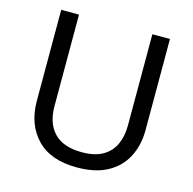

<svg xmlns="http://www.w3.org/2000/svg" viewBox="-106 -821 942 938"><g transform="rotate(15 365.5 -352.0)"><path d="M640 -252Q640 -178 610 -118.5Q580 -59 518.5 -24.5Q457 10 362 10Q229 10 159.5 -62.5Q90 -135 90 -254V-714H180V-251Q180 -164 226.5 -116Q273 -68 367 -68Q432 -68 472.5 -91.5Q513 -115 532 -156.5Q551 -198 551 -252V-714H640Z"/></g></svg>

Font: hexlsinhala05
Style: Book
Weight: 400
Designer: Jelle Bosma - Monotype Design Team
Foundry: Monotype Imaging Inc.
Version: Version 2.003